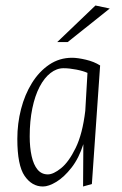

<svg xmlns="http://www.w3.org/2000/svg" viewBox="-20 -669 444 698"><path d="M136 9Q96 9 69.5 -29.5Q43 -68 43 -164Q43 -220 56.5 -272.5Q70 -325 96 -367Q122 -409 159 -434Q196 -459 242 -459Q262 -459 292 -452Q322 -445 344 -431L314 0L282 9L283 -145Q267 -94 240 -59.5Q213 -25 185 -8Q157 9 136 9ZM154 -35Q174 -35 202 -57.5Q230 -80 255 -131Q280 -182 290 -266L298 -404Q283 -411 257.5 -416Q232 -421 211 -421Q186 -421 163.5 -403.5Q141 -386 124 -353.5Q107 -321 97.5 -275Q88 -229 88 -173Q88 -133 95 -101.5Q102 -70 116.5 -52.5Q131 -35 154 -35ZM188 -516 327 -649 379 -638 226 -516Z"/></svg>

Font: Ancizar Sans Thin
Style: Italic
Weight: 100
Italic angle: -4°
Designer: Cesar Puertas, Viviana Monsalve, Julian Moncada, Julian Prieto, Jose Castro, Mariel Hernandez, Felipe Aragon, Sara Alarc
Version: Version 8.100